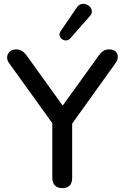

<svg xmlns="http://www.w3.org/2000/svg" viewBox="-20 -968 646 995"><path d="M303 7Q278 7 264.5 -7Q251 -21 251 -47V-364L274 -298L27 -641Q16 -656 17 -672.5Q18 -689 30.5 -700.5Q43 -712 64 -712Q80 -712 93.5 -704Q107 -696 119 -679L317 -404H293L491 -679Q504 -697 516 -704.5Q528 -712 546 -712Q567 -712 578.5 -701.5Q590 -691 590.5 -674.5Q591 -658 578 -640L333 -298L354 -364V-47Q354 7 303 7ZM345 -770Q335 -759 323 -758.5Q311 -758 301.5 -765Q292 -772 289 -783Q286 -794 294 -806L378 -929Q387 -943 400.5 -946.5Q414 -950 426.5 -945.5Q439 -941 447 -931.5Q455 -922 456 -909.5Q457 -897 446 -885Z"/></svg>

Font: Nunito ExtraLight SemiBold
Style: Regular
Weight: 600
Version: Version 3.602